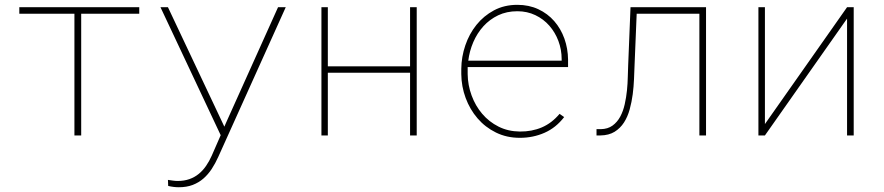

<svg xmlns="http://www.w3.org/2000/svg" viewBox="-20 -558 3641 791"><path d="M553.7 -501.5H314.5V0H286.6V-501.5H59.6V-528.3H553.7Z M904.3 -36.1 910.6 -50.8 1125.5 -528.3H1157.2L879.4 87.9Q867.2 115.2 852.3 137.9Q837.4 160.6 818.1 177.5Q798.8 194.3 773.9 203.9Q749 213.4 716.8 213.4Q695.3 213.4 672.9 208L671.9 183.1Q681.6 184.6 691.9 186Q702.1 187.5 712.4 187.5Q738.8 187.5 760.3 179.9Q781.7 172.4 798.8 158.4Q815.9 144.5 829.1 125.2Q842.3 106 852.5 83L889.2 -1L641.1 -528.3H671.9Z M1696.8 0H1669.4V-258.3H1330.6V0H1304.2V-528.3H1330.6V-284.7H1669.4V-528.3H1696.8Z M2121.6 9.8Q2067.4 9.8 2023.2 -12Q1979 -33.7 1947.5 -70.3Q1916 -106.9 1898.4 -154.3Q1880.9 -201.7 1880.4 -252.9V-274.4Q1880.9 -323.7 1897 -371.1Q1913.1 -418.5 1942.9 -455.6Q1972.7 -492.7 2015.1 -515.4Q2057.6 -538.1 2111.3 -538.1Q2159.2 -538.1 2197.8 -520Q2236.3 -502 2263.4 -470.9Q2290.5 -439.9 2305.2 -398.9Q2319.8 -357.9 2320.3 -312.5V-281.7H1906.7V-274.4V-252.9Q1907.2 -207.5 1922.9 -164.8Q1938.5 -122.1 1966.6 -89.1Q1994.6 -56.2 2033.9 -36.4Q2073.2 -16.6 2121.6 -16.1Q2170.9 -15.6 2212.2 -33.2Q2253.4 -50.8 2285.2 -88.9L2304.2 -75.7Q2270.5 -31.7 2223.4 -11Q2176.3 9.8 2121.6 9.8ZM2111.3 -511.7Q2067.4 -511.7 2032.2 -494.9Q1997.1 -478 1971.4 -449.7Q1945.8 -421.4 1929.9 -384.5Q1914.1 -347.7 1909.2 -308.1H2293.9V-314.5Q2293.9 -353.5 2280.5 -389.2Q2267.1 -424.8 2243.2 -452.1Q2219.2 -479.5 2185.5 -495.6Q2151.9 -511.7 2111.3 -511.7Z M2888.7 -528.3V0H2861.3V-501.5H2603L2594.2 -288.1Q2593.3 -263.2 2592 -232.4Q2590.8 -201.7 2586.7 -169.7Q2582.5 -137.7 2574.2 -107.4Q2565.9 -77.1 2550.8 -53.5Q2535.6 -29.8 2512 -15.1Q2488.3 -0.5 2453.6 0H2437.5V-25.9H2455.1Q2483.9 -26.4 2503.4 -40.5Q2522.9 -54.7 2535.2 -77.4Q2547.4 -100.1 2553.7 -128.4Q2560.1 -156.7 2563 -185.8Q2565.9 -214.8 2566.4 -241.7Q2566.9 -268.6 2567.9 -288.1L2577.6 -528.3Z M3469.7 -528.3H3497.1V0H3469.7V-481.4L3131.3 0H3104.5V-528.3H3131.3V-46.9Z"/></svg>

Font: Roboto Mono Thin
Style: Regular
Weight: 250
Designer: Google
Version: Version 2.000985; 2015; ttfautohint (v1.3)